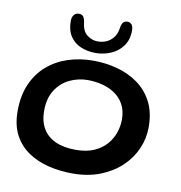

<svg xmlns="http://www.w3.org/2000/svg" viewBox="-82 -784 834 887"><g transform="rotate(10 335.0 -340.5)"><path d="M315.7 26.3Q257.2 26.3 203.5 13.3Q149.8 0.4 107.7 -27.9Q65.5 -56.2 41 -102.1Q16.5 -148 16.5 -214Q16.5 -286.5 40.3 -340.8Q64.1 -395.1 106 -431.4Q147.9 -467.7 203.2 -485.8Q258.6 -503.8 321.5 -503.8Q378.6 -503.8 433 -489.4Q487.3 -475.1 530.9 -444.1Q574.5 -413.2 600.2 -363.9Q625.9 -314.6 625.9 -244.9Q625.9 -192.7 604.7 -144.1Q583.6 -95.4 543.3 -57.2Q503 -18.9 445.7 3.7Q388.4 26.3 315.7 26.3ZM311.1 -83.9Q361.9 -83.9 397.5 -99.6Q433.1 -115.3 455.2 -141.1Q477.4 -166.9 487.7 -197.5Q498 -228.1 498 -258.1Q498 -300 481.8 -329.2Q465.7 -358.4 438.8 -376.5Q411.9 -394.6 378.9 -402.8Q345.9 -411.1 311.6 -411.1Q266.6 -411.1 226.6 -391.9Q186.6 -372.7 161.7 -333.9Q136.9 -295.1 136.9 -235.9Q136.9 -187.9 156.8 -153.8Q176.7 -119.7 215.5 -101.8Q254.3 -83.9 311.1 -83.9ZM324 -540.5Q286.2 -540.5 254.7 -553.7Q223.2 -566.9 204.7 -594.7Q186.1 -622.5 186.1 -666.1Q186.1 -685.1 194.9 -695.4Q203.8 -705.7 217.6 -705.7Q233.1 -705.7 239.3 -696.1Q245.6 -686.6 248.2 -667.2Q252.6 -628.8 275.4 -611.8Q298.2 -594.7 324.9 -594.7Q347.1 -594.7 366.4 -603.4Q385.6 -612.2 398.9 -630.1Q412.1 -647.9 415.6 -675.3Q418.3 -693.6 425.9 -701Q433.6 -708.5 444.6 -708.5Q456.1 -708.5 464.3 -700.2Q472.5 -691.9 472.5 -671.5Q472.5 -628.6 451.3 -599.3Q430.1 -569.9 396.2 -555.2Q362.3 -540.5 324 -540.5Z"/></g></svg>

Font: Gluten Thin
Style: Regular
Weight: 100
Designer: Tyler Finck
Foundry: Etcetera Type Company
Version: Version 1.300